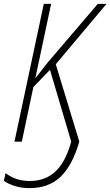

<svg xmlns="http://www.w3.org/2000/svg" viewBox="-42 -734 572 995"><path d="M110 241Q69 241 33.5 229.5Q-2 218 -22 203L-13 163Q11 182 42 193Q73 204 113 204Q192 204 245 155Q298 106 327 0L217 -372L131 -283L71 0H33L185 -714H223L141 -328L205 -410L465 -714H510L247 -401L369 0Q333 124 271.5 182.5Q210 241 110 241Z"/></svg>

Font: Noto Sans Condensed ExtraLight
Style: Italic
Weight: 200
Width: 3
Italic angle: -12°
Designer: Monotype Design Team
Foundry: Monotype Imaging Inc.
Version: Version 2.013; ttfautohint (v1.8.4.7-5d5b)